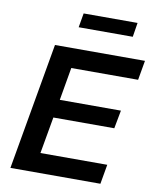

<svg xmlns="http://www.w3.org/2000/svg" viewBox="-93 -926 807 996"><g transform="rotate(10 311.0 -427.5)"><path d="M31 0 148 -668H622L604 -565H252L222 -392H544L526 -296H205L171 -103H523L505 0ZM253 -780 266 -855H550L538 -780Z"/></g></svg>

Font: Gantari SemiBold
Style: Italic
Weight: 600
Italic angle: -10°
Designer: Anugrah Pasau
Foundry: Lafontype
Version: Version 1.000